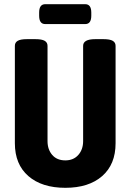

<svg xmlns="http://www.w3.org/2000/svg" viewBox="-20 -889 623 917"><path d="M292 8Q180 8 115.5 -48Q51 -104 51 -205V-670Q51 -686 64.5 -694Q78 -702 109 -702H149Q180 -702 193.5 -694Q207 -686 207 -670V-215Q207 -175 229.5 -149Q252 -123 292 -123Q331 -123 354 -149Q377 -175 377 -215V-670Q377 -702 435 -702H474Q505 -702 518.5 -694Q532 -686 532 -670V-205Q532 -104 468 -48Q404 8 292 8ZM196 -774Q167 -774 167 -814V-829Q167 -869 196 -869H387Q416 -869 416 -829V-814Q416 -774 387 -774Z"/></svg>

Font: Asap Condensed VF Beta
Style: Regular
Weight: 400
Designer: Pablo Cosgaya
Foundry: Omnibus-Type
Version: Version 1.008